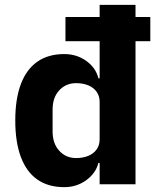

<svg xmlns="http://www.w3.org/2000/svg" viewBox="-20 -760 651 792"><path d="M391 0V-88H386Q375 -45 335.5 -16.5Q296 12 245 12Q179 12 134 -19.5Q89 -51 66 -112.5Q43 -174 43 -263Q43 -352 66 -413Q89 -474 134 -505.5Q179 -537 245 -537Q296 -537 335.5 -509Q375 -481 386 -437H391V-590H250V-690H391V-740H539V-690H600V-590H539V0ZM294 -108Q322 -108 344 -117Q366 -126 378.5 -143.5Q391 -161 391 -185V-340Q391 -364 378.5 -381.5Q366 -399 344 -408Q322 -417 294 -417Q252 -417 224.5 -387.5Q197 -358 197 -308V-217Q197 -168 224.5 -138Q252 -108 294 -108Z"/></svg>

Font: IBM Plex Sans
Style: Bold
Weight: 700
Designer: Mike Abbink, Paul van der Laan, Pieter van Rosmalen
Foundry: Bold Monday
Version: Version 3.201